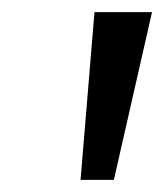

<svg xmlns="http://www.w3.org/2000/svg" viewBox="-20 -725 271 317"><path d="M113 -428 136 -705H231L168 -428Z"/></svg>

Font: Nunito Sans 12pt
Style: Italic
Weight: 400
Italic angle: -9°
Designer: Vernon Adams
Foundry: Vernon Adams
Version: Version 3.101;gftools[0.9.27]